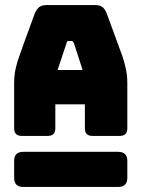

<svg xmlns="http://www.w3.org/2000/svg" viewBox="-20 -740 560 760"><path d="M169 -202H66Q36 -202 36 -232V-411Q36 -441 42 -468.5Q48 -496 57 -519Q71 -560 87.5 -604Q104 -648 118 -688Q126 -705 136 -712.5Q146 -720 166 -720H355Q375 -720 385 -712.5Q395 -705 402 -688L464 -519Q472 -496 478 -468.5Q484 -441 484 -411V-232Q484 -202 454 -202H346Q316 -202 316 -232V-327H199V-232Q199 -202 169 -202ZM72 0Q36 0 36 -36V-103Q36 -139 72 -139H448Q484 -139 484 -103V-36Q484 0 448 0ZM208 -463H307L273 -568Q269 -578 264 -578H251Q245 -578 243 -568Z"/></svg>

Font: Bungee Tint
Style: Regular
Weight: 400
Designer: David Jonathan Ross
Foundry: David Jonathan Ross
Version: Version 2.001